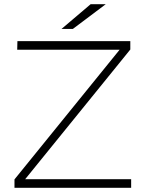

<svg xmlns="http://www.w3.org/2000/svg" viewBox="-20 -895 694 915"><path d="M63 -699 62 -658H550L49 -40V0H605V-41H100L601 -659V-699ZM412 -875 273 -757H327L484 -875Z"/></svg>

Font: Montserrat Custom ExtraLight
Style: Regular
Weight: 300
Designer: Julieta Ulanovsky
Foundry: Julieta Ulanovsky
Version: Version 7.200